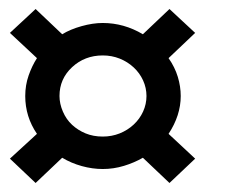

<svg xmlns="http://www.w3.org/2000/svg" viewBox="-20 -563 512 426"><path d="M356 -157 297 -213Q278 -202 255 -195Q232 -188 208 -188Q185 -188 161.5 -194.5Q138 -201 118 -213L59 -157L2 -211L62 -266Q36 -304 36 -350Q36 -374 43.5 -395.5Q51 -417 62 -434L2 -490L59 -543L118 -487Q136 -498 161 -505Q186 -512 208 -512Q255 -512 297 -487L356 -543L413 -490L354 -434Q368 -414 374.5 -392.5Q381 -371 381 -350Q381 -307 354 -266L413 -211ZM208 -440Q168 -440 140 -414Q112 -388 112 -350Q112 -333 119.5 -315.5Q127 -298 140 -286Q153 -274 170 -267Q187 -260 208 -260Q228 -260 245.5 -267Q263 -274 276.5 -286.5Q290 -299 297.5 -315.5Q305 -332 305 -350Q305 -368 297.5 -384.5Q290 -401 276.5 -413.5Q263 -426 245.5 -433Q228 -440 208 -440Z"/></svg>

Font: Jura
Style: Bold
Weight: 700
Designer: Ed Merritt
Foundry: Ten by Twenty
Version: Version 1.007